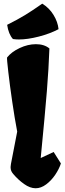

<svg xmlns="http://www.w3.org/2000/svg" viewBox="-20 -1006 349 1036"><path d="M49.8 -795.4Q65.4 -793 81.5 -793Q128.9 -793 189.5 -808.6Q250 -824.2 295.9 -848.6Q292 -887.7 268.8 -925.5Q245.6 -963.4 208 -986.3Q153.8 -948.2 115 -924.6Q76.2 -900.9 18.6 -872.1Q25.9 -821.8 49.8 -795.4ZM37.1 -104.5Q37.1 -108.9 39.1 -121.6L72.8 -295.9Q59.1 -367.2 45.9 -457.8Q32.7 -548.3 24.7 -618.4Q16.6 -688.5 18.1 -695.8Q42 -726.1 86.2 -746.8Q130.4 -767.6 173.8 -767.6Q218.8 -767.6 246.6 -744.6Q242.7 -635.3 232.9 -514.2Q223.1 -393.1 199.7 -153.3L269.5 -186L308.6 -124Q298.8 -93.8 277.8 -62.7Q256.8 -31.7 229 -11Q201.2 9.8 172.4 9.8Q142.1 9.8 109.9 -13.2Q77.6 -36.1 51.3 -67.4Q44.4 -75.2 40.8 -83.7Q37.1 -92.3 37.1 -104.5Z"/></svg>

Font: Fruktur
Style: Regular
Weight: 400
Designer: Viktoriya Grabowska
Foundry: Viktoriya Grabowska
Version: Version 1.004; ttfautohint (v1.4.1)